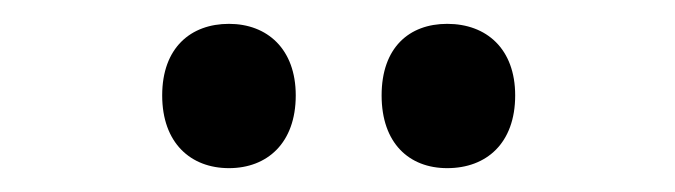

<svg xmlns="http://www.w3.org/2000/svg" viewBox="-20 -759 566 161"><path d="M116 -679C116 -639 140 -618 172 -618C204 -618 228 -639 228 -679C228 -718 204 -739 172 -739C140 -739 116 -719 116 -679ZM300 -679C300 -639 323 -618 355 -618C388 -618 412 -639 412 -679C412 -718 388 -739 355 -739C323 -739 300 -719 300 -679Z"/></svg>

Font: Noto Sans Lao Condensed SemiBold
Style: Regular
Weight: 600
Width: 3
Designer: Monotype Design Team
Foundry: Monotype Imaging Inc.
Version: Version 2.003